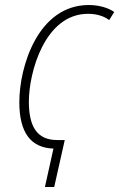

<svg xmlns="http://www.w3.org/2000/svg" viewBox="-20 -745 475 765"><path d="M193 -153 159 0H196L238 -187H208C128 -187 95 -240 95 -340C95 -456 158 -690 331 -690C368 -690 397 -679 415 -665L435 -697C414 -713 375 -725 334 -725C131 -725 57 -479 57 -338C57 -216 103 -156 193 -153Z"/></svg>

Font: Noto Sans ExtraCondensed ExtraLight
Style: Italic
Weight: 200
Width: 2
Italic angle: -12°
Designer: Monotype Design Team
Foundry: Monotype Imaging Inc.
Version: Version 2.013